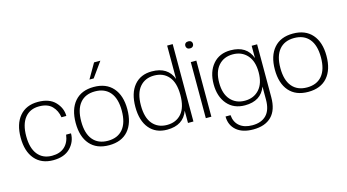

<svg xmlns="http://www.w3.org/2000/svg" viewBox="-97 -1118 3081 1706"><g transform="rotate(-15 1443.5 -265.0)"><path d="M266 10Q158 10 97.5 -61Q37 -132 37 -258Q37 -384 97.5 -455Q158 -526 266 -526Q371 -526 425 -469Q479 -412 479 -340H434Q425 -402 384.5 -443.5Q344 -485 266 -485Q182 -485 135 -426.5Q88 -368 88 -258Q88 -148 135 -89.5Q182 -31 266 -31Q339 -31 382 -70Q425 -109 434 -180H479Q479 -103 424 -46.5Q369 10 266 10Z M780 10Q666 10 604.5 -60.5Q543 -131 543 -258Q543 -384 604.5 -455Q666 -526 780 -526Q894 -526 956 -455Q1018 -384 1018 -258Q1018 -131 956.5 -60.5Q895 10 780 10ZM780 -31Q870 -31 918.5 -89Q967 -147 967 -258Q967 -369 918.5 -427Q870 -485 780 -485Q691 -485 642.5 -427Q594 -369 594 -258Q594 -147 642.5 -89Q691 -31 780 -31ZM800 -599H761L840 -736H898Z M1314 10Q1210 10 1151 -60.5Q1092 -131 1092 -258Q1092 -385 1151 -455.5Q1210 -526 1314 -526Q1461 -526 1506 -405V-712H1557V0H1507V-113Q1463 10 1314 10ZM1324 -31Q1408 -31 1457 -87.5Q1506 -144 1506 -258Q1506 -372 1457 -428.5Q1408 -485 1324 -485Q1241 -485 1192 -428Q1143 -371 1143 -258Q1143 -145 1192 -88Q1241 -31 1324 -31Z M1722 0H1671V-516H1722ZM1697 -635Q1680 -635 1670.5 -644.5Q1661 -654 1661 -668Q1661 -682 1670.5 -691Q1680 -700 1697 -700Q1713 -700 1722.5 -691Q1732 -682 1732 -668Q1732 -654 1722.5 -644.5Q1713 -635 1697 -635Z M2038 -20Q1935 -20 1875.5 -89.5Q1816 -159 1816 -273Q1816 -387 1875.5 -456.5Q1935 -526 2038 -526Q2187 -526 2231 -403V-516H2281V-30Q2281 88 2222 147Q2163 206 2054 206Q1954 206 1899 158Q1844 110 1844 31H1890Q1895 96 1938.5 132Q1982 168 2056 168Q2139 168 2184.5 121Q2230 74 2230 -21V-141Q2185 -20 2038 -20ZM1916.5 -115.5Q1966 -60 2048 -60Q2130 -60 2180 -115.5Q2230 -171 2230 -273Q2230 -375 2180 -430.5Q2130 -486 2048 -486Q1966 -486 1916.5 -430.5Q1867 -375 1867 -273Q1867 -171 1916.5 -115.5Z M2612 10Q2498 10 2436.5 -60.5Q2375 -131 2375 -258Q2375 -384 2436.5 -455Q2498 -526 2612 -526Q2726 -526 2788 -455Q2850 -384 2850 -258Q2850 -131 2788.5 -60.5Q2727 10 2612 10ZM2612 -31Q2702 -31 2750.5 -89Q2799 -147 2799 -258Q2799 -369 2750.5 -427Q2702 -485 2612 -485Q2523 -485 2474.5 -427Q2426 -369 2426 -258Q2426 -147 2474.5 -89Q2523 -31 2612 -31Z"/></g></svg>

Font: Creato Display Light
Style: Regular
Weight: 300
Version: Version 1.000